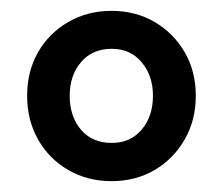

<svg xmlns="http://www.w3.org/2000/svg" viewBox="-20 -666 410 354"><path d="M30 -489.5Q30 -534.5 50.2 -569.8Q70.5 -605 106 -625.5Q141.5 -646 185.5 -646Q230 -646 265 -625.5Q300 -605 320.5 -569.8Q341 -534.5 341 -489.5Q341 -444.5 320.5 -408.8Q300 -373 265 -352.5Q230 -332 185.5 -332Q141.5 -332 106 -352.5Q70.5 -373 50.2 -408.8Q30 -444.5 30 -489.5ZM108.5 -489.5Q108.5 -451.5 129.2 -427Q150 -402.5 186 -402.5Q220.5 -402.5 241.2 -427Q262 -451.5 262 -489.5Q262 -526.5 241.2 -551.2Q220.5 -576 186 -576Q150 -576 129.2 -551.2Q108.5 -526.5 108.5 -489.5Z"/></svg>

Font: Signika Light
Style: Regular
Weight: 400
Version: Version 2.003;gftools[0.9.32]